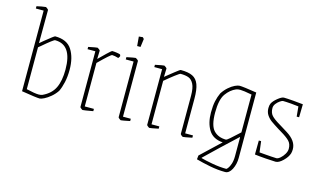

<svg xmlns="http://www.w3.org/2000/svg" viewBox="-93 -920 2297 1378"><g transform="rotate(15 1055.0 -230.5)"><path d="M90 -8V-607H32V-624Q48 -628 67.5 -631.5Q87 -635 99 -636Q101 -636 110 -629Q119 -622 119 -619L118 -375L120 -374L146 -396Q212 -450 218 -450Q307 -450 343.5 -392Q380 -334 380 -245Q380 -193 370.5 -151Q361 -109 347 -80Q329 -53 304.5 -32.5Q280 -12 258 -1Q236 10 225 10Q201 10 90 -8ZM351 -238Q351 -423 225 -423Q214 -423 135 -355Q136 -356 119 -342V-31Q182 -16 211 -16Q227 -16 239 -21Q301 -50 326 -102.5Q351 -155 351 -238Z M524 -7V-421H466V-438Q524 -450 533 -450Q535 -450 544 -443Q553 -436 553 -433L551 -371Q572 -393 604.5 -423.5Q637 -454 640 -454Q656 -454 675.5 -451Q695 -448 701 -445Q705 -437 705 -433Q705 -431 701.5 -426Q698 -421 695 -417Q666 -426 648 -426Q638 -426 553 -342V-19H621V-2Q554 10 544 10Q542 10 533 3Q524 -4 524 -7Z M808 -7V-421H750V-438Q808 -450 817 -450Q819 -450 828 -443Q837 -436 837 -433V-19H895V-2Q837 10 828 10Q826 10 817 3Q808 -4 808 -7ZM798 -604 827 -607 837 -596 829 -535H804Z M1020 -7V-421H962V-438Q1020 -450 1029 -450Q1031 -450 1040 -443Q1049 -436 1049 -433L1047 -371Q1053 -375 1067 -387Q1077 -395 1111.5 -422.5Q1146 -450 1151 -450Q1208 -450 1239.5 -434.5Q1271 -419 1285 -381.5Q1299 -344 1299 -276V-19H1357V-2Q1299 10 1290 10Q1286 10 1278 3Q1270 -4 1270 -7V-290Q1270 -348 1255 -377Q1240 -406 1216.5 -414.5Q1193 -423 1157 -423Q1151 -423 1117 -397Q1083 -371 1049 -342V-19H1107V-2Q1049 10 1040 10Q1038 10 1029 3Q1020 -4 1020 -7Z M1429 139 1432 110 1576 -26Q1503 -31 1471 -82.5Q1439 -134 1439 -212Q1439 -262 1446.5 -296.5Q1454 -331 1468 -361Q1486 -389 1509.5 -409.5Q1533 -430 1554.5 -440Q1576 -450 1588 -450Q1615 -450 1716 -434V52Q1716 99 1696.5 137Q1677 175 1647 175Q1593 175 1534 163.5Q1475 152 1429 139ZM1687 -130V-411Q1625 -423 1601 -423Q1581 -423 1570 -418Q1529 -401 1498.5 -358.5Q1468 -316 1468 -219Q1468 -122 1502 -86.5Q1536 -51 1594 -51Q1603 -51 1687 -130ZM1687 46V-93L1685 -95Q1632 -46 1567 15.5Q1502 77 1459 119V122Q1490 131 1545.5 141Q1601 151 1650 151Q1653 151 1662 139.5Q1671 128 1679 104.5Q1687 81 1687 46Z M1822 -2 1823 -106H1840L1850 -25L1898 -21Q1912 -20 1938.5 -18Q1965 -16 1977 -16Q1989 -16 2005.5 -30Q2022 -44 2034 -64.5Q2046 -85 2046 -104Q2046 -140 2025.5 -161Q2005 -182 1961 -208L1941 -220Q1898 -247 1878 -261.5Q1858 -276 1843.5 -297.5Q1829 -319 1829 -349Q1829 -369 1835 -383Q1845 -404 1873.5 -427Q1902 -450 1918 -450Q1937 -450 1988.5 -446Q2040 -442 2061 -439L2059 -342H2041L2034 -416Q2014 -419 1976.5 -422Q1939 -425 1918 -425Q1911 -425 1896 -415Q1881 -405 1869 -389.5Q1857 -374 1857 -357Q1857 -322 1875 -302Q1893 -282 1937 -256Q1943 -253 1955 -245Q1963 -240 2000 -217Q2037 -194 2056 -167Q2075 -140 2075 -108Q2075 -92 2071 -77Q2062 -48 2032 -19Q2002 10 1978 10Q1960 10 1905.5 6Q1851 2 1822 -2Z"/></g></svg>

Font: Grenze Thin
Style: Regular
Weight: 250
Designer: Renata Polastri
Foundry: Omnibus-Type
Version: Version 1.002; ttfautohint (v1.8)